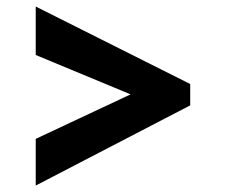

<svg xmlns="http://www.w3.org/2000/svg" viewBox="-20 -666 692 588"><path d="M89.4 -97.7 562.5 -343.3V-408.7L89.4 -646V-497.6L379.9 -377L89.4 -240.7Z"/></svg>

Font: Merriweather
Style: Heavy
Weight: 900
Designer: Eben Sorkin ( eben@eyebytes.com )
Foundry: Sorkin Type Co.
Version: Version 1.003